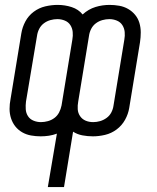

<svg xmlns="http://www.w3.org/2000/svg" viewBox="-20 -548 640 783"><path d="M175 215 212 -3Q196 3 179.5 5.5Q163 8 146 8Q126 8 106.5 4.5Q87 1 70.5 -8.5Q54 -18 42.5 -32.5Q31 -47 25 -65.5Q19 -84 19 -104Q19 -124 23 -144L67 -412Q71 -437 83.5 -460.5Q96 -484 117.5 -500Q139 -516 164.5 -522Q190 -528 215 -528Q245 -528 272.5 -519Q300 -510 317 -489Q329 -500 342 -507.5Q355 -515 369.5 -519.5Q384 -524 398.5 -526Q413 -528 427 -528Q447 -528 466.5 -524.5Q486 -521 502.5 -511.5Q519 -502 531 -487.5Q543 -473 548.5 -454.5Q554 -436 554 -416Q554 -396 551 -376L507 -108Q503 -83 490 -59.5Q477 -36 455.5 -20Q434 -4 408.5 2Q383 8 359 8Q337 8 316 4Q295 0 278 -11L241 215ZM147 -50Q161 -50 175.5 -54Q190 -58 202 -67Q214 -76 221 -89.5Q228 -103 231 -118L275 -386Q278 -402 276.5 -417.5Q275 -433 267 -445.5Q259 -458 244.5 -464Q230 -470 214 -470Q200 -470 185.5 -466Q171 -462 159 -453Q147 -444 140 -430.5Q133 -417 131 -402L86 -134Q84 -118 85 -102.5Q86 -87 94 -74.5Q102 -62 116.5 -56Q131 -50 147 -50ZM360 -50Q374 -50 388 -54Q402 -58 414.5 -67Q427 -76 434 -89.5Q441 -103 443 -118L487 -386Q490 -402 488.5 -417.5Q487 -433 479 -445.5Q471 -458 456.5 -464Q442 -470 426 -470Q412 -470 397.5 -466Q383 -462 371 -453Q359 -444 352 -430.5Q345 -417 343 -402L299 -134Q296 -118 297 -102.5Q298 -87 306.5 -74.5Q315 -62 329 -56Q343 -50 360 -50Z"/></svg>

Font: Iosevka SS04 Light Extended
Style: Italic
Weight: 300
Width: 7
Italic angle: -9°
Monospace: yes
Designer: Belleve Invis
Foundry: Belleve Invis
Version: Version 19.0.0; ttfautohint (v1.8.4)